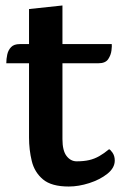

<svg xmlns="http://www.w3.org/2000/svg" viewBox="-20 -666 450 701"><path d="M86 -633 208 -646V-158Q208 -116 223 -96.5Q238 -77 260 -77Q286 -77 305.5 -81.5Q325 -86 342.5 -96Q360 -106 378 -121Q382 -121 390.5 -109Q399 -97 399 -80Q399 -53 372 -31.5Q345 -10 306 2.5Q267 15 231 15Q168 15 137 -11Q106 -37 96 -78Q86 -119 86 -164ZM52 -505H388Q389 -499 387 -482Q385 -465 375 -450Q365 -435 339 -435H3Q3 -451 6.5 -467Q10 -483 20.5 -494Q31 -505 52 -505Z"/></svg>

Font: Karma Variable Light
Style: Regular
Weight: 300
Designer: Joana Correia
Foundry: Indian Type Foundry
Version: Version 3.000